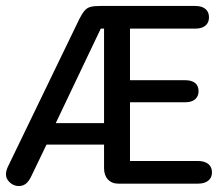

<svg xmlns="http://www.w3.org/2000/svg" viewBox="-26 -616 753 644"><path d="M323 -131V-52Q323 -28 336 -14Q349 0 371 0H638Q660 0 672.5 -10Q685 -20 685 -38Q685 -56 672.5 -66Q660 -76 638 -76H410V-273H595Q617 -273 628.5 -283Q640 -293 640 -310Q640 -328 628.5 -337.5Q617 -347 595 -347H410V-520H629Q651 -520 663 -530Q675 -540 675 -558Q675 -576 663 -586Q651 -596 629 -596H310Q290 -596 278 -593Q266 -590 257.5 -580Q249 -570 240 -552L3 -62Q-6 -45 -6 -31Q-6 -16 7 -4Q20 8 37 8Q51 8 61 0Q71 -8 79 -25L130 -131ZM323 -203H161L312 -520H323Z"/></svg>

Font: Beiruti Medium
Style: Regular
Weight: 500
Designer: Arlette Boutros
Foundry: Boutros
Version: Version 1.41